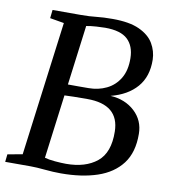

<svg xmlns="http://www.w3.org/2000/svg" viewBox="-86 -823 806 904"><g transform="rotate(10 317.0 -371.0)"><path d="M93.5 -743H226.5Q270.5 -743 302.8 -746.8Q335 -750.5 379.5 -750.5Q460.5 -750.5 508 -728.5Q555.5 -706.5 576.5 -670.8Q597.5 -635 598.5 -594Q600 -513.5 556.2 -463Q512.5 -412.5 432.5 -392Q503 -388 548.8 -345.5Q594.5 -303 595 -239Q596 -150.5 554.8 -96.2Q513.5 -42 439.2 -17Q365 8 265.5 8Q228.5 8 188 4Q147.5 0 119 0H-2L2 -36.5L73 -49.5L156.5 -691.5L89 -703ZM352 -703.5Q338 -703.5 310 -701.8Q282 -700 262.5 -696L225.5 -410Q248 -409.5 273.8 -409.8Q299.5 -410 324 -410Q370.5 -410 409.5 -428.8Q448.5 -447.5 471.8 -486Q495 -524.5 494 -583.5Q493 -641 459.8 -672.2Q426.5 -703.5 352 -703.5ZM327.5 -358.5Q289 -358.5 263.8 -358Q238.5 -357.5 218.5 -356.5L179 -51.5Q197.5 -46 228.5 -43.2Q259.5 -40.5 281.5 -40.5Q374 -40.5 428.8 -84.8Q483.5 -129 481.5 -230Q479.5 -358.5 327.5 -358.5Z"/></g></svg>

Font: Merriweather Text Regular
Style: Italic
Weight: 400
Italic angle: -7.8°
Designer: Eben Sorkin
Foundry: Eben Sorkin
Version: Version 2.100; ttfautohint (v1.7.19-72a1) -l 8 -r 50 -G 200 